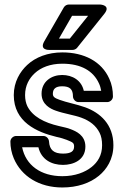

<svg xmlns="http://www.w3.org/2000/svg" viewBox="-20 -795 560 850"><path d="M78 -143H150C163 -88 209 -65 259 -65C304 -65 358 -86 358 -146C358 -197 316 -214 293 -223C279 -229 261 -232 241 -237C176 -252 124 -279 101 -325C95 -338 91 -354 91 -374C91 -417 110 -449 134 -471C161 -496 202 -513 256 -513C339 -513 393 -481 418 -426C423 -416 426 -404 428 -393H351C341 -439 301 -463 255 -463C209 -463 164 -435 164 -380C164 -332 204 -313 227 -305C263 -292 311 -285 340 -274C378 -260 405 -239 421 -207C428 -193 432 -175 432 -152C432 -107 412 -77 386 -56C356 -32 312 -15 256 -15C160 -15 94 -64 78 -143ZM259 -115C219 -115 199 -131 197 -169C196 -181 186 -193 172 -193H51C40 -193 26 -183 26 -168C26 -143 31 -118 41 -94C75 -14 154 35 256 35C322 35 378 16 418 -17C452 -45 482 -90 482 -152C482 -245 423 -296 357 -320C321 -333 273 -342 244 -353C222 -361 214 -366 214 -380C214 -401 226 -413 255 -413C289 -413 303 -400 303 -368C303 -357 313 -343 328 -343H455C466 -343 480 -353 480 -368C480 -396 475 -422 464 -446C430 -523 352 -563 256 -563C192 -563 137 -542 100 -507C69 -478 41 -433 41 -374C41 -255 143 -210 230 -189C250 -185 264 -180 275 -176C302 -165 308 -163 308 -146C308 -126 295 -115 259 -115ZM299 -725H370L289 -624H241ZM285 -775C277 -775 268 -771 263 -763L176 -612C153 -572 198 -574 198 -574H301C308 -574 316 -577 321 -583L442 -734C473 -773 423 -775 423 -775Z"/></svg>

Font: Asimov
Style: NarOu
Weight: 500
Designer: Google
Version: Version 2.000980; 2014